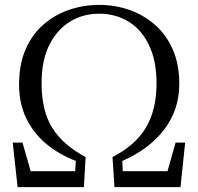

<svg xmlns="http://www.w3.org/2000/svg" viewBox="-20 -765 810 785"><path d="M52 0 32 -182H72L112 -42L81 -65H305L286 -42L290 -107Q222 -133 170 -176Q118 -219 88 -280Q58 -341 58 -419Q58 -502 84.5 -563Q111 -624 157.5 -664.5Q204 -705 263 -725Q322 -745 385 -745Q449 -745 507.5 -725Q566 -705 612.5 -664.5Q659 -624 686 -563.5Q713 -503 713 -423Q713 -316 651.5 -235.5Q590 -155 480 -107L483 -42L466 -65H687L658 -41L698 -182H737L718 0H448L440 -123Q534 -171 577 -244Q620 -317 620 -424Q620 -517 589 -581Q558 -645 505 -677Q452 -709 385 -709Q320 -709 267 -677Q214 -645 182 -582Q150 -519 150 -424Q150 -311 194.5 -241Q239 -171 330 -123L323 0Z"/></svg>

Font: Noto Serif TC
Style: Regular
Weight: 400
Designer: Ryoko NISHIZUKA  (kana & ideographs); Frank Grießhammer (Latin, Greek & Cyrillic); Wenlong ZHANG  (bopomofo); Sandoll Co
Foundry: Adobe
Version: Version 2.003-H1;hotconv 1.1.1;makeotfexe 2.6.0